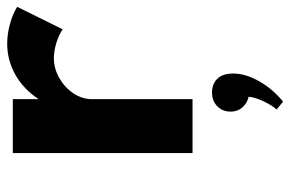

<svg xmlns="http://www.w3.org/2000/svg" viewBox="-160 -408 826 547"><g transform="rotate(-90 253.5 -135.0)"><path d="M90.5 0V-512H244V-438.5Q272.5 -481.5 313.8 -504.8Q355 -528 402.5 -528Q429.5 -528 458.5 -520Q487.5 -512 507 -499.5L443 -370Q426 -381.5 403.2 -388.2Q380.5 -395 361 -395Q331 -395 304 -379.5Q277 -364 260.5 -339.2Q244 -314.5 244 -286V0ZM237 258 214.5 239.5Q226 227 237.2 203.8Q248.5 180.5 251 160Q232 155.5 220.2 141.8Q208.5 128 208.5 108.5Q208.5 85.5 223.8 70.5Q239 55.5 263 55.5Q287 55.5 302 70.5Q317 85.5 317 116Q317 151 295.2 189.5Q273.5 228 237 258Z"/></g></svg>

Font: Spartan Thin
Style: Bold
Weight: 700
Version: Version 1.004